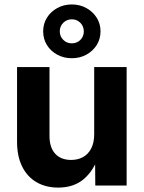

<svg xmlns="http://www.w3.org/2000/svg" viewBox="-20 -829 642 858"><path d="M240.2 9.3Q184.6 9.3 143.1 -14.9Q101.6 -39.1 78.9 -85Q56.2 -130.9 56.2 -195.3V-529.3H201.2V-221.2Q201.2 -169.9 226.6 -142.1Q252 -114.3 297.9 -114.3Q328.1 -114.3 351.3 -127.2Q374.5 -140.1 387.7 -165.8Q400.9 -191.4 400.9 -229.5V-529.3H545.9V0H405.8L404.8 -135.3H422.4Q398.9 -66.4 354.2 -28.6Q309.6 9.3 240.2 9.3ZM300.8 -568.8Q265.1 -568.8 235.8 -584.7Q206.5 -600.6 189.7 -627.7Q172.9 -654.8 172.9 -689Q172.9 -722.7 189.7 -749.8Q206.5 -776.9 235.8 -793Q265.1 -809.1 300.8 -809.1Q336.9 -809.1 366 -793Q395 -776.9 412.1 -749.8Q429.2 -722.7 429.2 -689Q429.2 -654.8 412.1 -627.7Q395 -600.6 366 -584.7Q336.9 -568.8 300.8 -568.8ZM300.8 -635.3Q323.7 -635.3 339.1 -650.6Q354.5 -666 354.5 -689Q354.5 -711.4 339.1 -727.1Q323.7 -742.7 300.8 -742.7Q278.3 -742.7 262.7 -727.1Q247.1 -711.4 247.1 -689Q247.1 -666.5 262.7 -650.9Q278.3 -635.3 300.8 -635.3Z"/></svg>

Font: Inter 24pt
Style: Bold
Weight: 700
Designer: Rasmus Andersson
Foundry: rsms
Version: Version 4.001;git-66647c0bb